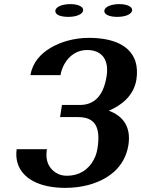

<svg xmlns="http://www.w3.org/2000/svg" viewBox="-20 -904 686 933"><path d="M61 -179C58 -157 59 -138 63 -120C83 -36 173 9 297 9C337 9 375 4 409 -5C502 -30 586 -88 604 -199C618 -290 576 -341 509 -366C569 -392 630 -437 643 -518C648 -551 646 -581 638 -606C612 -684 529 -720 412 -720C340 -720 273 -700 225 -671C179 -644 138 -601 128 -539H274C277 -558 284 -576 292 -591C316 -635 356 -661 403 -661C466 -661 512 -624 498 -533C482 -435 436 -394 368 -394H281L272 -335H359C435 -335 471 -295 454 -185C451 -166 446 -147 437 -131C410 -77 362 -50 306 -50C289 -50 273 -53 260 -60C227 -77 197 -112 208 -179ZM249 -853C246 -833 273 -822 312 -822C350 -822 381 -834 384 -853C387 -871 360 -884 322 -884C284 -884 252 -872 249 -853ZM487 -853C484 -834 511 -822 550 -822C588 -822 619 -834 622 -853C625 -871 598 -884 560 -884C522 -884 490 -872 487 -853Z"/></svg>

Font: Aerodynamic
Style: Obl
Weight: 500
Designer: Google
Version: Version 2.000980; 2014